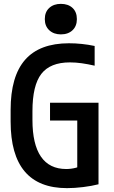

<svg xmlns="http://www.w3.org/2000/svg" viewBox="-20 -964 590 994"><path d="M327 10Q35 10 35 -335V-395Q35 -569 110 -654.5Q185 -740 337 -740Q370 -740 403.5 -736.5Q437 -733 470 -726V-624Q435 -632 403.5 -636.5Q372 -641 342 -641Q240 -641 194 -581.5Q148 -522 148 -388V-343Q148 -217 192 -153Q236 -89 323 -89Q348 -89 373 -95.5Q398 -102 424 -115L380 -57V-340H239V-432H490V-10Q455 -1 410.5 4.5Q366 10 327 10ZM295 -786Q258 -786 235 -807.5Q212 -829 212 -865Q212 -902 235 -923Q258 -944 295 -944Q333 -944 355.5 -923Q378 -902 378 -865Q378 -829 355.5 -807.5Q333 -786 295 -786Z"/></svg>

Font: M PLUS Code Latin SemiExpanded Medium
Style: Regular
Weight: 500
Width: 6
Designer: Coji Morishita
Foundry: UNDERFOREST DESIGN
Version: Version 1.002; ttfautohint (v1.8.3)